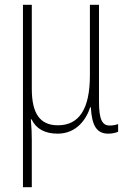

<svg xmlns="http://www.w3.org/2000/svg" viewBox="-20 -549 531 803"><path d="M76 234H113V38C113 11 112 -16 109 -50H112C131 -10 168 10 221 10C300 10 341 -50 357 -100H360C364 -24 384 10 433 10C451 10 465 6 474 2V-30C463 -26 450 -24 439 -24C408 -24 394 -48 394 -124V-529H356V-234C356 -93 311 -25 222 -25C146 -25 113 -76 113 -177V-529H76Z"/></svg>

Font: Noto Sans Condensed ExtraLight
Style: Regular
Weight: 200
Width: 3
Designer: Monotype Design Team
Foundry: Monotype Imaging Inc.
Version: Version 2.013